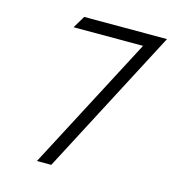

<svg xmlns="http://www.w3.org/2000/svg" viewBox="-89 -645 642 710"><g transform="rotate(15 232.0 -290.0)"><path d="M119 -523H385L116 -10H171L464 -570H147Z"/></g></svg>

Font: Charger Sport
Style: ExLitNrwObl
Weight: 200
Designer: Jasper
Foundry: Cannot Into Space Fonts
Version: Version 1.1